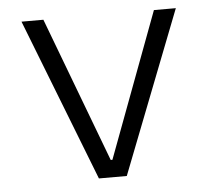

<svg xmlns="http://www.w3.org/2000/svg" viewBox="-43 -564 672 610"><g transform="rotate(-5 293.0 -259.0)"><path d="M248.5 0H337.4L539.1 -517.6H469.2L296.4 -55.2H291L116.7 -517.6H46.9Z"/></g></svg>

Font: Cascadia Mono NF Light
Style: Regular
Weight: 300
Monospace: yes
Designer: Aaron Bell
Foundry: Saja Typeworks
Version: Version 2404.023